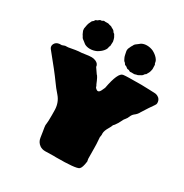

<svg xmlns="http://www.w3.org/2000/svg" viewBox="-207 -1070 1198 1251"><g transform="rotate(30 392.0 -444.5)"><path d="M308.1 19.5Q283.7 19.5 266.6 7.3Q241.7 -10.3 237.3 -42Q234.9 -61.5 231.4 -81.1Q224.6 -120.1 224.6 -128.4Q224.6 -135.3 226.1 -141.6Q228.5 -152.8 228.5 -206.1L228 -247.1Q225.6 -301.8 192.4 -339.8Q163.6 -372.1 139.2 -407.2Q104 -457 6.3 -576.2Q0 -585 0 -594.7Q0 -603 4.9 -611.8Q14.6 -629.9 39.1 -632.8L56.6 -633.3L77.1 -640.6Q88.4 -640.6 99.6 -641.6Q162.6 -653.3 172.4 -653.3Q190.4 -653.3 219.2 -658.2Q245.1 -662.6 265.1 -662.6Q280.8 -662.6 295.4 -656.2Q319.8 -645.5 321.3 -622.1Q335.4 -600.1 348.6 -582.5Q358.9 -575.7 379.4 -524.4Q381.3 -521 383.3 -517.8Q385.3 -514.6 386 -510.3Q386.7 -505.9 390.1 -502.2Q393.6 -498.5 398.7 -494.9Q403.8 -491.2 409.2 -491.2Q413.6 -491.2 418.5 -495.1Q426.3 -500.5 439.9 -533.7Q463.4 -661.1 499.5 -665.5Q520.5 -668.9 635.3 -668.9Q665.5 -668.9 695.3 -667.2Q725.1 -665.5 735.8 -665.5Q753.9 -665.5 771 -651.4Q784.2 -638.2 784.2 -617.7Q784.2 -606.9 775.9 -596.7Q754.9 -567.9 719.7 -511.7Q710.4 -492.2 689.9 -477.1Q677.7 -467.3 671.4 -451.2Q665 -435.1 656.2 -425.3Q647.9 -417.5 639.2 -397.9Q631.3 -379.9 615.7 -358.9Q609.4 -350.6 606.4 -349.1Q600.6 -333 591.8 -318.8Q573.2 -288.1 573.2 -268.1L573.7 -257.3Q573.7 -252.9 572.3 -247.6Q570.8 -242.2 570.8 -236.8Q571.3 -222.7 572.8 -209Q574.7 -190.4 574.7 -165Q574.7 -124.5 575.7 -77.6L579.1 -59.6Q572.8 -9.3 558.1 2.4Q537.6 18.6 387.7 18.6Q376 18.6 369.6 18.1Q319.8 19.5 308.1 19.5ZM215.8 -907.7H218.3Q222.7 -907.7 227.5 -906.7Q230 -906.7 232.4 -907Q234.9 -907.2 242.7 -907.2Q246.6 -907.2 250 -906.7Q259.3 -902.8 269 -901.4Q273.9 -900.4 277.8 -897.5Q279.3 -896 281.2 -895Q283.2 -894 284.7 -893.1L291 -890.1Q299.8 -885.7 304.2 -877.4Q305.7 -873.5 309.6 -871.1Q316.9 -868.2 318.8 -860.8Q319.8 -857.4 322.8 -854Q327.1 -848.1 330.3 -835.7Q333.5 -823.2 334 -819.3Q334 -801.3 332.5 -787.6V-786.6Q327.6 -779.8 327.1 -771.7Q326.7 -763.7 319.8 -753.4Q305.2 -731 274.9 -714.4Q251.5 -703.6 226.1 -703.6Q205.6 -703.6 188.5 -711.9Q185.5 -713.4 182.6 -715.8L170.9 -725.1Q152.3 -737.3 148.4 -746.1Q147.5 -748.5 146 -750.7Q144.5 -752.9 143.3 -755.1Q142.1 -757.3 140.6 -759.3L139.2 -761.2Q137.2 -767.6 133.8 -773.4Q127.9 -784.7 127.9 -792.5L128.4 -797.4H127L128.9 -807.6Q131.3 -818.4 132.8 -829.1Q135.7 -842.3 142.1 -853.5Q144 -857.9 146.2 -862.3Q148.4 -866.7 150.4 -867.7Q159.2 -873 162.6 -881.3Q164.1 -884.3 167.2 -885.7Q170.4 -887.2 175.8 -888.7Q178.2 -889.6 179.7 -891.6Q188.5 -900.9 197.3 -900.9H200.2Q204.1 -900.9 205.6 -902.8Q210.9 -906.7 215.8 -907.7ZM528.3 -705.1Q522.9 -706.1 518.1 -710Q516.1 -711.9 512.7 -711.9H509.8Q501 -711.9 492.2 -721.2Q490.7 -723.1 487.8 -724.1Q482.4 -725.6 479.5 -727.1Q476.6 -728.5 475.1 -731.4Q471.2 -739.7 462.9 -745.1Q460.9 -746.1 458.7 -750.5Q456.5 -754.9 454.1 -759.3Q447.8 -770.5 445.3 -783.7Q443.8 -794.4 440.9 -805.2L439 -815.4H440.4L439.9 -820.3Q439.9 -828.1 446.3 -839.4Q449.7 -845.2 451.7 -851.6L453.1 -853.5Q454.1 -855.5 455.6 -857.7Q457 -859.9 458.3 -862.1Q459.5 -864.3 460.4 -866.7Q464.8 -875.5 483.4 -887.7L495.1 -897Q497.6 -899.4 501 -900.9Q518.1 -909.2 538.6 -909.2Q564 -909.2 587.4 -898.4Q618.2 -881.8 632.8 -859.4Q639.6 -849.1 639.9 -841.1Q640.1 -833 645.5 -826.2V-825.2Q646.5 -811.5 646.5 -793.5Q646.5 -789.6 643.1 -777.1Q639.6 -764.6 635.3 -758.8Q632.8 -755.4 631.3 -752Q629.4 -744.6 622.6 -741.7Q618.7 -739.3 616.7 -735.4Q612.3 -727.1 603.5 -722.7L597.2 -719.7Q595.7 -718.8 594 -717.8Q592.3 -716.8 590.3 -715.3Q586.4 -712.4 582 -711.4Q571.8 -710 562.5 -706.1Q559.1 -705.6 555.2 -705.6Q547.4 -705.6 544.9 -705.8Q542.5 -706.1 540 -706.1Q535.2 -705.1 530.8 -705.1Z"/></g></svg>

Font: Kaph
Style: Regular
Weight: 400
Designer: GGBotNet
Foundry: f0n7.com
Version: 1.10